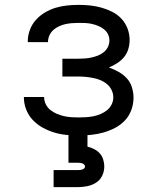

<svg xmlns="http://www.w3.org/2000/svg" viewBox="-20 -548 640 788"><path d="M303 8Q277 8 251.5 5.5Q226 3 201.5 -4.5Q177 -12 154.5 -24.5Q132 -37 114.5 -55.5Q97 -74 87.5 -98.5Q78 -123 78 -148Q78 -149 78 -149Q78 -149 78 -150H161Q161 -150 161 -150Q161 -150 161 -150Q161 -150 161 -150Q161 -150 161 -150Q161 -134 168 -120Q175 -106 187 -96.5Q199 -87 213 -81Q227 -75 242 -71.5Q257 -68 272 -67Q287 -66 303 -66Q318 -66 333.5 -67Q349 -68 364 -71Q379 -74 393 -80Q407 -86 419 -95.5Q431 -105 438 -119Q445 -133 445 -148Q445 -164 438 -178.5Q431 -193 419 -203Q407 -213 392.5 -219Q378 -225 362.5 -228Q347 -231 331.5 -232.5Q316 -234 300 -234H236V-307H300Q314 -307 328 -308Q342 -309 355.5 -312Q369 -315 382 -320Q395 -325 406 -334Q417 -343 423 -355.5Q429 -368 429 -382Q429 -396 423 -408Q417 -420 406 -428.5Q395 -437 382.5 -442Q370 -447 356.5 -450Q343 -453 329.5 -453.5Q316 -454 303 -454Q289 -454 275.5 -453Q262 -452 248.5 -449Q235 -446 222 -440Q209 -434 199 -425Q189 -416 183 -403Q177 -390 177 -376Q177 -376 177 -375.5Q177 -375 177 -375H94Q94 -376 94 -376.5Q94 -377 94 -378Q94 -402 102.5 -425Q111 -448 127 -466Q143 -484 164 -496.5Q185 -509 208 -516Q231 -523 255 -525.5Q279 -528 303 -528Q327 -528 350.5 -525.5Q374 -523 397 -516.5Q420 -510 441.5 -499Q463 -488 479 -470.5Q495 -453 503.5 -430.5Q512 -408 512 -384Q512 -365 506.5 -346.5Q501 -328 489 -313.5Q477 -299 460.5 -288.5Q444 -278 427 -271Q447 -264 466 -253.5Q485 -243 500 -227Q515 -211 521.5 -189.5Q528 -168 528 -147Q528 -121 519 -96.5Q510 -72 492.5 -53.5Q475 -35 452 -23Q429 -11 404 -4Q379 3 353.5 5.5Q328 8 303 8ZM200 220V150H300Q305 150 309.5 149.5Q314 149 318 147.5Q322 146 325.5 143Q329 140 329 135Q329 131 325.5 127.5Q322 124 318 122.5Q314 121 309.5 120.5Q305 120 300 120H261V0H339V54Q353 57 366.5 64Q380 71 389.5 81.5Q399 92 403.5 106.5Q408 121 408 135Q408 155 399.5 173Q391 191 374.5 201.5Q358 212 338.5 216Q319 220 300 220Z"/></svg>

Font: Iosevka Meiseki Sans
Style: Regular
Weight: 400
Monospace: yes
Designer: Belleve Invis
Foundry: Belleve Invis
Version: Version 11.2.6; ttfautohint (v1.8.4)